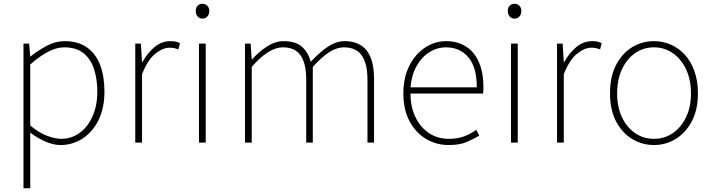

<svg xmlns="http://www.w3.org/2000/svg" viewBox="-20 -759 3794 1022"><path d="M105 243V-527H135L141 -459H143Q182 -490 228.5 -515Q275 -540 324 -540Q396 -540 443 -506.5Q490 -473 513 -413Q536 -353 536 -271Q536 -182 503.5 -118Q471 -54 418 -20.5Q365 13 302 13Q265 13 224 -4.5Q183 -22 141 -53V46V243ZM305 -20Q361 -20 404.5 -52Q448 -84 473 -141Q498 -198 498 -271Q498 -338 480.5 -391.5Q463 -445 424.5 -476Q386 -507 321 -507Q281 -507 236 -483.5Q191 -460 141 -416V-91Q188 -52 231 -36Q274 -20 305 -20Z M700 0V-527H730L736 -428H738Q764 -476 802 -508Q840 -540 887 -540Q901 -540 913 -538Q925 -536 938 -529L929 -496Q916 -501 907 -503Q898 -505 882 -505Q847 -505 807 -473.5Q767 -442 736 -364V0Z M1039 0V-527H1075V0ZM1058 -660Q1042 -660 1032 -671Q1022 -682 1022 -701Q1022 -718 1032 -728.5Q1042 -739 1058 -739Q1073 -739 1083.5 -728.5Q1094 -718 1094 -701Q1094 -682 1083.5 -671Q1073 -660 1058 -660Z M1284 0V-527H1314L1320 -443H1322Q1358 -484 1402 -512Q1446 -540 1489 -540Q1554 -540 1587.5 -510Q1621 -480 1634 -430Q1681 -481 1725.5 -510.5Q1770 -540 1815 -540Q1892 -540 1931.5 -490.5Q1971 -441 1971 -339V0H1936V-334Q1936 -421 1905.5 -464Q1875 -507 1811 -507Q1772 -507 1732 -481Q1692 -455 1645 -403V0H1610V-334Q1610 -421 1580 -464Q1550 -507 1486 -507Q1448 -507 1406.5 -481Q1365 -455 1320 -403V0Z M2368 13Q2302 13 2247 -20Q2192 -53 2159.5 -114.5Q2127 -176 2127 -262Q2127 -327 2145.5 -378Q2164 -429 2196.5 -465.5Q2229 -502 2269.5 -521Q2310 -540 2354 -540Q2415 -540 2459.5 -512Q2504 -484 2528.5 -429.5Q2553 -375 2553 -297Q2553 -289 2553 -280.5Q2553 -272 2551 -261H2165Q2165 -192 2190.5 -137.5Q2216 -83 2262 -51.5Q2308 -20 2370 -20Q2415 -20 2450 -33Q2485 -46 2515 -68L2531 -37Q2501 -19 2464 -3Q2427 13 2368 13ZM2165 -294H2518Q2518 -401 2473 -454Q2428 -507 2354 -507Q2307 -507 2266 -481.5Q2225 -456 2198 -408.5Q2171 -361 2165 -294Z M2700 0V-527H2736V0ZM2719 -660Q2703 -660 2693 -671Q2683 -682 2683 -701Q2683 -718 2693 -728.5Q2703 -739 2719 -739Q2734 -739 2744.5 -728.5Q2755 -718 2755 -701Q2755 -682 2744.5 -671Q2734 -660 2719 -660Z M2945 0V-527H2975L2981 -428H2983Q3009 -476 3047 -508Q3085 -540 3132 -540Q3146 -540 3158 -538Q3170 -536 3183 -529L3174 -496Q3161 -501 3152 -503Q3143 -505 3127 -505Q3092 -505 3052 -473.5Q3012 -442 2981 -364V0Z M3461 13Q3398 13 3344.5 -19.5Q3291 -52 3259 -113.5Q3227 -175 3227 -262Q3227 -351 3259 -413Q3291 -475 3344.5 -507.5Q3398 -540 3461 -540Q3508 -540 3550.5 -521.5Q3593 -503 3625.5 -467.5Q3658 -432 3676.5 -380Q3695 -328 3695 -262Q3695 -175 3662.5 -113.5Q3630 -52 3577 -19.5Q3524 13 3461 13ZM3461 -20Q3517 -20 3561.5 -50.5Q3606 -81 3632 -135.5Q3658 -190 3658 -262Q3658 -335 3632 -390Q3606 -445 3561.5 -476Q3517 -507 3461 -507Q3405 -507 3360.5 -476Q3316 -445 3290.5 -390Q3265 -335 3265 -262Q3265 -190 3290.5 -135.5Q3316 -81 3360.5 -50.5Q3405 -20 3461 -20Z"/></svg>

Font: Noto Sans TC Thin
Style: Regular
Weight: 100
Designer: Ryoko NISHIZUKA 西塚涼子 (kana, bopomofo & ideographs); Paul D. Hunt (Latin, Greek & Cyrillic); Sandoll Communications 산돌커뮤니
Foundry: Adobe
Version: Version 2.004-H2;hotconv 1.0.118;makeotfexe 2.5.65603